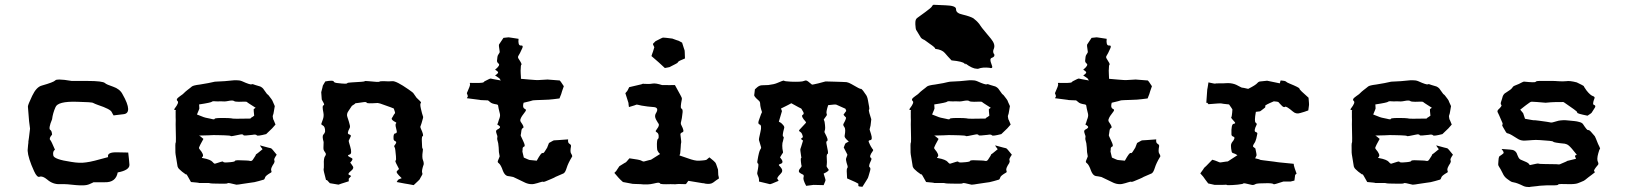

<svg xmlns="http://www.w3.org/2000/svg" viewBox="-20 -753 6636 783"><path d="M408.2 -414.1C402.3 -419.9 377.9 -422.9 335.9 -422.9H272.5C250 -426.8 233.4 -428.7 221.7 -428.7C212.9 -428.7 207 -427.7 205.1 -424.8C200.2 -419.9 182.6 -413.1 151.4 -404.3C135.7 -400.4 123 -386.7 111.3 -362.3C99.6 -337.9 93.8 -323.2 93.8 -318.4C95.7 -294.9 97.7 -274.4 98.6 -258.8C100.6 -243.2 101.6 -232.4 102.5 -228.5C98.6 -196.3 96.7 -178.7 95.7 -175.8V-170.9C94.7 -168.9 94.7 -159.2 92.8 -141.6V-137.7C93.8 -119.1 102.5 -90.8 119.1 -54.7C127 -37.1 134.8 -29.3 141.6 -32.2C149.4 -35.2 160.2 -31.2 172.9 -20.5C187.5 -7.8 205.1 -1 224.6 -2C243.2 -2.9 265.6 -1 291 2C300.8 2.9 309.6 2.9 316.4 2.9C329.1 2.9 337.9 1 344.7 -2C355.5 -6.8 360.4 -8.8 361.3 -9.8H407.2C437.5 -8.8 455.1 -22.5 460 -49.8C492.2 -55.7 507.8 -66.4 507.8 -80.1V-82C506.8 -97.7 504.9 -113.3 502.9 -130.9C502 -130.9 487.3 -130.9 459 -131.8C429.7 -132.8 417 -126 420.9 -112.3C378.9 -100.6 349.6 -92.8 331.1 -90.8C313.5 -87.9 293 -88.9 270.5 -92.8C223.6 -99.6 199.2 -108.4 197.3 -119.1C195.3 -130.9 197.3 -137.7 204.1 -142.6C194.3 -165 188.5 -178.7 184.6 -182.6C180.7 -186.5 183.6 -194.3 192.4 -204.1C191.4 -214.8 189.5 -220.7 184.6 -223.6C179.7 -226.6 181.6 -241.2 192.4 -266.6C194.3 -283.2 199.2 -299.8 206.1 -315.4C211.9 -332 241.2 -339.8 294.9 -337.9C334 -336.9 356.4 -335.9 360.4 -333C364.3 -331.1 370.1 -328.1 378.9 -325.2C414.1 -313.5 432.6 -303.7 435.5 -295.9C439.5 -289.1 441.4 -284.2 443.4 -282.2C442.4 -282.2 456.1 -284.2 482.4 -287.1C509.8 -289.1 509.8 -316.4 479.5 -369.1C472.7 -382.8 459 -393.6 441.4 -399.4C423.8 -405.3 412.1 -410.2 408.2 -414.1Z M966.8 -421.9C960 -424.8 952.1 -425.8 943.4 -425.8C938.5 -425.8 932.6 -425.8 925.8 -424.8C909.2 -422.9 886.7 -420.9 856.4 -419.9C854.5 -419.9 845.7 -418 829.1 -414.1C812.5 -411.1 801.8 -409.2 794.9 -408.2C777.3 -406.2 766.6 -403.3 762.7 -400.4C759.8 -397.5 752.9 -392.6 744.1 -385.7C740.2 -382.8 733.4 -377 725.6 -369.1C716.8 -362.3 710 -358.4 706.1 -354.5C700.2 -349.6 699.2 -344.7 704.1 -340.8C709 -336.9 705.1 -327.1 692.4 -310.5C691.4 -308.6 690.4 -307.6 690.4 -306.6C689.5 -305.7 690.4 -305.7 693.4 -304.7C697.3 -303.7 699.2 -302.7 696.3 -300.8V-275.4C697.3 -268.6 696.3 -258.8 696.3 -246.1C697.3 -196.3 698.2 -171.9 696.3 -170.9C695.3 -170.9 694.3 -157.2 695.3 -130.9C695.3 -128.9 696.3 -120.1 699.2 -104.5C702.1 -88.9 703.1 -78.1 704.1 -74.2C705.1 -71.3 707 -66.4 712.9 -61.5C717.8 -56.6 725.6 -49.8 737.3 -42H740.2C742.2 -41 747.1 -31.2 758.8 -10.7C780.3 -8.8 791 -7.8 792 -6.8H819.3C830.1 -6.8 835 -6.8 835.9 -5.9C836.9 -4.9 852.5 -3.9 883.8 -3.9C899.4 -3.9 907.2 -3.9 908.2 -5.9C909.2 -7.8 920.9 -5.9 943.4 0H946.3C950.2 0 957 -1 967.8 -2.9C981.4 -4.9 992.2 -6.8 1001 -7.8C1011.7 -8.8 1022.5 -10.7 1035.2 -14.6C1047.9 -18.6 1054.7 -20.5 1055.7 -20.5C1058.6 -21.5 1059.6 -25.4 1061.5 -30.3C1062.5 -34.2 1070.3 -41 1085.9 -49.8C1087.9 -51.8 1087.9 -53.7 1085.9 -58.6C1084 -63.5 1087.9 -73.2 1097.7 -87.9C1099.6 -91.8 1100.6 -95.7 1098.6 -99.6C1096.7 -103.5 1100.6 -110.4 1108.4 -122.1C1094.7 -139.6 1086.9 -148.4 1085 -148.4C1084 -148.4 1068.4 -152.3 1040 -160.2L1043 -155.3C1042 -156.2 1044.9 -152.3 1050.8 -144.5C1033.2 -129.9 1024.4 -123 1023.4 -123C1024.4 -122.1 1020.5 -115.2 1011.7 -102.5C1008.8 -97.7 1004.9 -95.7 1000 -96.7C995.1 -98.6 979.5 -98.6 950.2 -99.6C942.4 -99.6 938.5 -98.6 937.5 -95.7C936.5 -93.8 926.8 -91.8 908.2 -90.8C896.5 -89.8 890.6 -90.8 889.6 -93.8C888.7 -95.7 878.9 -92.8 858.4 -85.9C855.5 -84 851.6 -86.9 846.7 -92.8C841.8 -98.6 829.1 -104.5 806.6 -108.4C802.7 -108.4 801.8 -110.4 806.6 -114.3C810.5 -119.1 806.6 -129.9 793.9 -144.5C792 -146.5 791 -148.4 792 -152.3C793 -156.2 798.8 -167 809.6 -186.5L797.9 -196.3L792 -200.2C823.2 -201.2 842.8 -201.2 849.6 -202.1C855.5 -202.1 871.1 -202.1 895.5 -201.2C911.1 -200.2 919.9 -200.2 920.9 -198.2C921.9 -196.3 933.6 -199.2 958 -204.1C965.8 -206.1 971.7 -205.1 972.7 -202.1C973.6 -199.2 985.4 -200.2 1009.8 -203.1C1018.6 -205.1 1025.4 -204.1 1027.3 -201.2C1029.3 -198.2 1042 -200.2 1065.4 -206.1L1089.8 -229.5C1091.8 -231.4 1095.7 -236.3 1103.5 -245.1C1097.7 -259.8 1094.7 -266.6 1093.8 -267.6C1093.8 -268.6 1093.8 -270.5 1092.8 -274.4C1091.8 -278.3 1091.8 -281.2 1093.8 -285.2C1095.7 -288.1 1096.7 -299.8 1100.6 -320.3C1093.8 -335 1090.8 -341.8 1090.8 -342.8C1090.8 -343.8 1085.9 -350.6 1075.2 -364.3C1071.3 -368.2 1070.3 -369.1 1069.3 -369.1C1068.4 -370.1 1064.5 -376 1056.6 -386.7C1052.7 -393.6 1046.9 -397.5 1041 -400.4C1035.2 -402.3 1028.3 -404.3 1021.5 -406.2C1013.7 -409.2 1008.8 -411.1 1005.9 -409.2C1003.9 -407.2 990.2 -411.1 966.8 -421.9ZM908.2 -340.8C922.9 -343.8 931.6 -343.8 934.6 -340.8C937.5 -338.9 943.4 -337.9 954.1 -337.9C975.6 -338.9 986.3 -338.9 987.3 -336.9C988.3 -335 1000 -328.1 1022.5 -313.5C1016.6 -309.6 1013.7 -307.6 1014.6 -306.6C1014.6 -304.7 1014.6 -296.9 1016.6 -281.2C1010.7 -277.3 1007.8 -274.4 1006.8 -274.4C1006.8 -275.4 1004.9 -273.4 1001 -269.5C955.1 -268.6 930.7 -268.6 928.7 -269.5C926.8 -270.5 920.9 -270.5 910.2 -271.5C874 -272.5 856.4 -271.5 855.5 -268.6C855.5 -265.6 850.6 -265.6 839.8 -268.6C820.3 -272.5 811.5 -274.4 810.5 -275.4C809.6 -275.4 800.8 -279.3 783.2 -286.1C790 -301.8 793 -309.6 793 -310.5C793 -311.5 793 -316.4 792 -327.1C825.2 -332 841.8 -335.9 843.8 -337.9C845.7 -339.8 849.6 -340.8 858.4 -339.8C862.3 -338.9 870.1 -339.8 880.9 -339.8C890.6 -338.9 899.4 -338.9 908.2 -340.8Z M1357.4 -414.1C1347.7 -415 1341.8 -417 1340.8 -420.9C1339.8 -422.9 1336.9 -423.8 1331.1 -423.8C1325.2 -423.8 1317.4 -422.9 1306.6 -420.9C1299.8 -409.2 1295.9 -403.3 1295.9 -402.3C1296.9 -401.4 1293.9 -393.6 1290 -377C1291 -359.4 1292 -350.6 1292 -349.6C1291 -348.6 1293.9 -343.8 1299.8 -333C1302.7 -327.1 1302.7 -324.2 1298.8 -323.2C1294.9 -322.3 1294.9 -312.5 1298.8 -293.9C1300.8 -284.2 1299.8 -274.4 1296.9 -266.6C1293.9 -258.8 1292 -252.9 1291 -250C1289.1 -246.1 1291 -244.1 1296.9 -241.2C1302.7 -238.3 1306.6 -229.5 1305.7 -215.8C1304.7 -211.9 1302.7 -208 1298.8 -204.1C1294.9 -200.2 1294.9 -190.4 1299.8 -173.8C1298.8 -153.3 1298.8 -143.6 1299.8 -142.6C1299.8 -141.6 1301.8 -136.7 1307.6 -128.9C1309.6 -126 1309.6 -121.1 1305.7 -116.2C1301.8 -111.3 1299.8 -99.6 1300.8 -83C1300.8 -70.3 1300.8 -64.5 1299.8 -63.5C1298.8 -61.5 1301.8 -46.9 1309.6 -18.6H1313.5L1325.2 -5.9C1348.6 -2 1359.4 0 1360.4 0C1361.3 -1 1375 -4.9 1402.3 -13.7V-24.4C1403.3 -25.4 1406.2 -28.3 1412.1 -35.2C1412.1 -36.1 1409.2 -37.1 1403.3 -40C1398.4 -43 1401.4 -47.9 1412.1 -56.6C1420.9 -63.5 1422.9 -70.3 1418 -76.2C1414.1 -82 1411.1 -86.9 1408.2 -89.8C1418 -99.6 1419.9 -105.5 1414.1 -108.4C1408.2 -111.3 1404.3 -113.3 1400.4 -116.2C1397.5 -118.2 1399.4 -121.1 1406.2 -123C1413.1 -125 1414.1 -135.7 1408.2 -155.3C1404.3 -168.9 1401.4 -176.8 1402.3 -179.7C1403.3 -181.6 1406.2 -187.5 1410.2 -196.3C1412.1 -200.2 1410.2 -203.1 1403.3 -205.1C1396.5 -207 1397.5 -214.8 1405.3 -229.5C1407.2 -232.4 1408.2 -237.3 1406.2 -244.1C1404.3 -252 1401.4 -262.7 1396.5 -276.4C1393.6 -284.2 1395.5 -293 1401.4 -300.8L1415 -321.3C1424.8 -327.1 1429.7 -331.1 1429.7 -332C1430.7 -332 1440.4 -333 1459 -335.9C1469.7 -337.9 1474.6 -336.9 1475.6 -334C1476.6 -331.1 1491.2 -331.1 1520.5 -333C1523.4 -333 1534.2 -330.1 1551.8 -323.2C1569.3 -317.4 1581.1 -312.5 1585.9 -310.5C1590.8 -297.9 1591.8 -292 1590.8 -291C1589.8 -290 1587.9 -288.1 1585 -283.2C1583 -279.3 1581.1 -275.4 1578.1 -271.5C1575.2 -266.6 1581.1 -260.7 1594.7 -253.9C1596.7 -252.9 1596.7 -251 1593.8 -248C1591.8 -244.1 1593.8 -234.4 1597.7 -219.7C1599.6 -212.9 1596.7 -209 1591.8 -209C1585.9 -208 1584 -201.2 1585 -185.5C1585.9 -181.6 1587.9 -178.7 1592.8 -176.8C1597.7 -174.8 1596.7 -169.9 1589.8 -161.1C1586.9 -158.2 1586.9 -155.3 1589.8 -151.4C1591.8 -147.5 1592.8 -136.7 1594.7 -116.2C1595.7 -105.5 1595.7 -98.6 1592.8 -97.7C1590.8 -95.7 1595.7 -85 1607.4 -63.5C1604.5 -61.5 1601.6 -58.6 1598.6 -54.7C1594.7 -50.8 1601.6 -42 1618.2 -26.4C1609.4 -22.5 1605.5 -21.5 1604.5 -20.5C1603.5 -20.5 1601.6 -16.6 1597.7 -10.7C1625 -4.9 1641.6 -2.9 1645.5 -2C1649.4 -1 1656.2 0 1667 2C1683.6 -13.7 1691.4 -20.5 1691.4 -21.5C1691.4 -22.5 1695.3 -28.3 1702.1 -41C1703.1 -43 1703.1 -45.9 1701.2 -50.8C1700.2 -55.7 1702.1 -66.4 1708 -83V-86.9C1708 -90.8 1707 -94.7 1705.1 -99.6C1702.1 -105.5 1701.2 -118.2 1704.1 -136.7C1705.1 -143.6 1705.1 -146.5 1703.1 -147.5C1701.2 -147.5 1701.2 -159.2 1700.2 -181.6C1700.2 -192.4 1701.2 -197.3 1704.1 -198.2C1707 -199.2 1705.1 -210 1696.3 -228.5C1694.3 -232.4 1693.4 -236.3 1695.3 -239.3C1697.3 -243.2 1700.2 -253.9 1705.1 -271.5C1706.1 -274.4 1706.1 -277.3 1704.1 -281.2C1702.1 -285.2 1700.2 -294.9 1696.3 -310.5C1693.4 -323.2 1693.4 -331.1 1696.3 -333C1699.2 -335.9 1692.4 -341.8 1678.7 -354.5C1669.9 -367.2 1666 -373 1665 -374C1664.1 -375 1658.2 -379.9 1645.5 -388.7C1613.3 -411.1 1590.8 -422.9 1580.1 -421.9C1569.3 -420.9 1558.6 -420.9 1546.9 -421.9C1535.2 -421.9 1529.3 -421.9 1527.3 -419.9C1526.4 -418 1511.7 -418.9 1483.4 -421.9C1472.7 -422.9 1467.8 -422.9 1467.8 -421.9C1466.8 -419.9 1449.2 -418.9 1415 -417C1403.3 -416 1396.5 -416 1395.5 -413.1C1394.5 -411.1 1382.8 -411.1 1357.4 -414.1Z M2094.7 -594.7C2067.4 -598.6 2052.7 -601.6 2051.8 -600.6C2049.8 -600.6 2043.9 -599.6 2033.2 -598.6C2022.5 -583 2016.6 -574.2 2015.6 -572.3C2013.7 -571.3 2014.6 -561.5 2017.6 -543.9C2018.6 -540 2016.6 -536.1 2012.7 -531.2C2008.8 -526.4 2007.8 -518.6 2006.8 -504.9C2006.8 -501 2008.8 -497.1 2013.7 -493.2C2018.6 -489.3 2013.7 -480.5 1999 -468.8C2002 -466.8 2005.9 -464.8 2009.8 -460.9C2013.7 -457 2009.8 -452.1 1999 -445.3C2011.7 -437.5 2017.6 -432.6 2018.6 -431.6C2017.6 -431.6 2018.6 -429.7 2022.5 -424.8C1996.1 -429.7 1983.4 -431.6 1981.4 -432.6C1980.5 -433.6 1971.7 -429.7 1955.1 -420.9C1955.1 -419.9 1954.1 -418.9 1951.2 -417C1948.2 -415 1930.7 -414.1 1898.4 -415C1895.5 -415 1895.5 -414.1 1896.5 -410.2C1898.4 -407.2 1893.6 -394.5 1883.8 -373C1886.7 -366.2 1887.7 -362.3 1887.7 -361.3C1888.7 -360.4 1886.7 -357.4 1883.8 -352.5C1918 -347.7 1935.5 -345.7 1936.5 -345.7C1936.5 -344.7 1946.3 -344.7 1965.8 -343.8C1969.7 -344.7 1973.6 -341.8 1978.5 -336.9C1983.4 -332 1992.2 -329.1 2005.9 -327.1C2009.8 -326.2 2011.7 -324.2 2011.7 -320.3C2011.7 -316.4 2014.6 -305.7 2018.6 -289.1C2020.5 -282.2 2018.6 -273.4 2014.6 -264.6C2011.7 -254.9 2009.8 -248 2007.8 -245.1C2009.8 -244.1 2013.7 -242.2 2017.6 -238.3C2021.5 -234.4 2018.6 -229.5 2007.8 -224.6C2002.9 -221.7 2002 -217.8 2003.9 -211.9C2005.9 -207 2005.9 -203.1 2007.8 -200.2C2008.8 -197.3 2008.8 -194.3 2007.8 -190.4C2006.8 -186.5 2008.8 -179.7 2011.7 -168.9C2011.7 -168 2012.7 -163.1 2013.7 -151.4C2014.6 -139.6 2014.6 -133.8 2014.6 -132.8C2016.6 -122.1 2017.6 -117.2 2017.6 -116.2C2018.6 -116.2 2015.6 -110.4 2010.7 -97.7C2008.8 -93.8 2009.8 -89.8 2014.6 -86.9C2019.5 -83 2025.4 -73.2 2031.2 -55.7C2036.1 -43.9 2042 -37.1 2049.8 -35.2C2056.6 -34.2 2065.4 -33.2 2073.2 -31.2C2074.2 -30.3 2082 -27.3 2095.7 -20.5C2109.4 -13.7 2118.2 -9.8 2122.1 -7.8C2130.9 -3.9 2139.6 -2 2147.5 -2C2151.4 -2 2154.3 -2 2158.2 -2.9C2168.9 -5.9 2175.8 -6.8 2179.7 -8.8C2188.5 -11.7 2193.4 -12.7 2195.3 -11.7C2197.3 -9.8 2208 -14.6 2228.5 -23.4C2237.3 -27.3 2242.2 -29.3 2243.2 -30.3C2243.2 -31.2 2254.9 -35.2 2278.3 -45.9C2283.2 -48.8 2287.1 -55.7 2291 -68.4C2294.9 -81.1 2301.8 -95.7 2312.5 -113.3C2313.5 -114.3 2313.5 -114.3 2313.5 -116.2C2313.5 -118.2 2312.5 -122.1 2309.6 -126C2305.7 -130.9 2305.7 -141.6 2308.6 -156.2C2309.6 -161.1 2306.6 -164.1 2301.8 -167C2296.9 -169.9 2295.9 -175.8 2296.9 -184.6C2259.8 -181.6 2241.2 -180.7 2240.2 -180.7C2239.3 -181.6 2232.4 -177.7 2218.8 -169.9L2211.9 -152.3C2212.9 -152.3 2209 -147.5 2203.1 -137.7C2199.2 -130.9 2195.3 -127 2192.4 -128.9C2189.5 -130.9 2181.6 -121.1 2168.9 -97.7C2149.4 -99.6 2140.6 -100.6 2139.6 -100.6C2138.7 -100.6 2130.9 -103.5 2116.2 -110.4L2110.4 -134.8C2110.4 -135.7 2110.4 -138.7 2111.3 -144.5C2110.4 -150.4 2113.3 -153.3 2117.2 -155.3C2122.1 -156.2 2120.1 -164.1 2113.3 -178.7C2106.4 -193.4 2102.5 -201.2 2103.5 -202.1C2104.5 -203.1 2104.5 -209 2106.4 -220.7C2107.4 -226.6 2109.4 -229.5 2113.3 -231.4C2117.2 -233.4 2114.3 -241.2 2104.5 -254.9C2101.6 -258.8 2100.6 -263.7 2103.5 -269.5C2105.5 -275.4 2111.3 -284.2 2122.1 -297.9C2127 -303.7 2125 -307.6 2119.1 -309.6C2113.3 -312.5 2111.3 -320.3 2115.2 -334C2137.7 -338.9 2150.4 -342.8 2153.3 -343.8C2157.2 -344.7 2170.9 -344.7 2195.3 -345.7C2215.8 -346.7 2226.6 -346.7 2228.5 -347.7C2229.5 -347.7 2240.2 -348.6 2261.7 -351.6C2264.6 -358.4 2266.6 -365.2 2268.6 -369.1C2269.5 -374 2273.4 -384.8 2279.3 -401.4L2267.6 -418.9L2262.7 -424.8C2229.5 -427.7 2213.9 -428.7 2212.9 -428.7L2180.7 -426.8C2172.9 -425.8 2158.2 -426.8 2137.7 -428.7C2117.2 -430.7 2106.4 -431.6 2104.5 -431.6C2104.5 -434.6 2104.5 -441.4 2103.5 -453.1C2102.5 -463.9 2103.5 -469.7 2103.5 -470.7C2103.5 -482.4 2104.5 -488.3 2106.4 -489.3C2108.4 -491.2 2104.5 -499 2094.7 -513.7C2091.8 -517.6 2091.8 -522.5 2094.7 -526.4C2097.7 -530.3 2102.5 -540 2110.4 -557.6C2113.3 -564.5 2111.3 -568.4 2103.5 -567.4C2095.7 -567.4 2092.8 -576.2 2094.7 -594.7Z M2721.7 -595.7C2700.2 -598.6 2688.5 -599.6 2685.5 -599.6H2684.6C2683.6 -600.6 2673.8 -595.7 2653.3 -585L2643.6 -575.2C2641.6 -574.2 2643.6 -569.3 2648.4 -560.5C2643.6 -544.9 2641.6 -537.1 2640.6 -536.1C2639.6 -535.2 2639.6 -531.2 2636.7 -524.4C2651.4 -511.7 2661.1 -502.9 2666 -499C2669.9 -495.1 2677.7 -488.3 2691.4 -475.6C2704.1 -478.5 2710 -478.5 2710.9 -479.5C2711.9 -479.5 2718.8 -484.4 2733.4 -491.2C2740.2 -494.1 2744.1 -497.1 2745.1 -500C2746.1 -502.9 2755.9 -507.8 2773.4 -514.6C2772.5 -537.1 2772.5 -547.9 2771.5 -548.8C2771.5 -549.8 2767.6 -558.6 2761.7 -579.1C2752 -584 2748 -586.9 2747.1 -586.9C2746.1 -586.9 2737.3 -589.8 2721.7 -595.7ZM2679.7 -406.2C2664.1 -411.1 2650.4 -414.1 2640.6 -412.1C2630.9 -410.2 2620.1 -410.2 2606.4 -411.1C2602.5 -412.1 2598.6 -411.1 2595.7 -409.2C2592.8 -408.2 2576.2 -404.3 2545.9 -397.5C2541 -386.7 2538.1 -381.8 2537.1 -380.9L2530.3 -373L2543 -333C2543 -332 2543 -327.1 2544.9 -316.4C2564.5 -322.3 2574.2 -325.2 2575.2 -326.2C2576.2 -327.1 2584 -325.2 2596.7 -322.3C2613.3 -319.3 2629.9 -317.4 2645.5 -316.4C2661.1 -315.4 2665 -306.6 2654.3 -290C2650.4 -283.2 2650.4 -275.4 2655.3 -265.6C2661.1 -255.9 2664.1 -250 2666 -248C2668 -245.1 2667 -240.2 2664.1 -234.4C2660.2 -228.5 2657.2 -223.6 2654.3 -219.7C2653.3 -217.8 2654.3 -215.8 2659.2 -212.9C2664.1 -210 2667 -204.1 2666 -192.4C2666 -189.5 2665 -187.5 2662.1 -185.5C2660.2 -183.6 2658.2 -171.9 2659.2 -153.3C2659.2 -145.5 2660.2 -139.6 2663.1 -135.7C2665 -131.8 2668 -127.9 2671.9 -125L2634.8 -101.6C2633.8 -101.6 2625 -99.6 2607.4 -94.7C2603.5 -93.8 2600.6 -94.7 2595.7 -97.7C2591.8 -100.6 2575.2 -103.5 2546.9 -107.4C2538.1 -96.7 2533.2 -91.8 2532.2 -90.8C2532.2 -91.8 2523.4 -85.9 2505.9 -75.2L2494.1 -57.6C2495.1 -57.6 2492.2 -54.7 2485.4 -47.9C2500 -31.2 2507.8 -21.5 2509.8 -20.5C2510.7 -19.5 2514.6 -16.6 2520.5 -10.7C2543.9 -5.9 2555.7 -3.9 2556.6 -3.9C2557.6 -2.9 2569.3 -2.9 2592.8 -2C2598.6 -1 2605.5 -1 2611.3 -1C2620.1 -1 2627 -1 2632.8 -2C2641.6 -3.9 2650.4 -4.9 2656.2 -6.8C2665 -8.8 2670.9 -7.8 2671.9 -4.9C2671.9 -2 2686.5 -1 2714.8 -2C2728.5 -2 2735.4 -1 2737.3 -2C2739.3 -2.9 2752 -2.9 2775.4 -2C2777.3 -2 2779.3 -3.9 2782.2 -8.8L2787.1 -15.6C2823.2 -9.8 2842.8 -6.8 2845.7 -5.9C2847.7 -5.9 2851.6 -5.9 2857.4 -3.9C2870.1 -2 2880.9 -2.9 2888.7 -8.8C2896.5 -14.6 2904.3 -20.5 2912.1 -25.4C2910.2 -33.2 2910.2 -38.1 2909.2 -39.1L2908.2 -61.5C2902.3 -80.1 2898.4 -89.8 2896.5 -90.8C2895.5 -92.8 2887.7 -99.6 2873 -111.3C2866.2 -105.5 2862.3 -102.5 2861.3 -101.6C2860.4 -100.6 2851.6 -98.6 2831.1 -97.7C2819.3 -96.7 2803.7 -100.6 2785.2 -107.4C2766.6 -114.3 2754.9 -117.2 2751 -119.1C2752.9 -124 2753.9 -126 2753.9 -127C2753.9 -127.9 2754.9 -135.7 2755.9 -150.4C2756.8 -164.1 2756.8 -169.9 2757.8 -170.9C2758.8 -171.9 2757.8 -182.6 2754.9 -204.1C2753.9 -208 2757.8 -211.9 2763.7 -213.9C2769.5 -215.8 2767.6 -225.6 2758.8 -242.2C2755.9 -247.1 2755.9 -252 2757.8 -257.8C2759.8 -263.7 2761.7 -276.4 2763.7 -294.9C2764.6 -303.7 2762.7 -308.6 2758.8 -310.5C2754.9 -311.5 2755.9 -324.2 2760.7 -348.6C2761.7 -352.5 2758.8 -358.4 2754.9 -365.2C2751 -372.1 2744.1 -385.7 2732.4 -406.2H2723.6C2722.7 -406.2 2708 -405.3 2679.7 -406.2Z M3206.1 -419.9C3188.5 -420.9 3178.7 -421.9 3177.7 -423.8C3176.8 -425.8 3166 -421.9 3148.4 -414.1C3141.6 -411.1 3129.9 -408.2 3113.3 -406.2L3087.9 -405.3C3081.1 -405.3 3074.2 -402.3 3068.4 -397.5C3062.5 -392.6 3059.6 -389.6 3058.6 -388.7C3056.6 -375 3056.6 -367.2 3055.7 -365.2C3054.7 -362.3 3060.5 -354.5 3074.2 -342.8C3078.1 -339.8 3080.1 -335 3080.1 -329.1C3080.1 -323.2 3082 -312.5 3086.9 -297.9C3087.9 -295.9 3086.9 -293.9 3085.9 -292C3084 -290 3081.1 -279.3 3074.2 -260.7C3071.3 -252 3072.3 -247.1 3078.1 -245.1C3084 -244.1 3085.9 -233.4 3081.1 -214.8C3077.1 -196.3 3074.2 -185.5 3075.2 -181.6C3076.2 -177.7 3079.1 -168.9 3083 -155.3C3085 -151.4 3084 -147.5 3080.1 -142.6C3077.1 -137.7 3073.2 -124 3069.3 -99.6C3067.4 -91.8 3068.4 -86.9 3071.3 -85.9C3074.2 -85 3073.2 -73.2 3068.4 -49.8C3067.4 -45.9 3068.4 -41 3071.3 -35.2C3074.2 -29.3 3076.2 -21.5 3075.2 -12.7C3102.5 -5.9 3117.2 -2.9 3119.1 -2C3120.1 -1 3131.8 -4.9 3155.3 -15.6C3153.3 -18.6 3152.3 -21.5 3150.4 -23.4C3148.4 -26.4 3152.3 -33.2 3163.1 -43.9C3167 -47.9 3169.9 -51.8 3169.9 -56.6C3170.9 -61.5 3166 -69.3 3157.2 -78.1C3154.3 -81.1 3157.2 -83 3166 -85.9C3173.8 -89.8 3172.9 -97.7 3161.1 -111.3C3168 -123 3171.9 -128.9 3172.9 -129.9C3173.8 -130.9 3172.9 -135.7 3170.9 -146.5C3169.9 -154.3 3169.9 -163.1 3170.9 -169.9C3172.9 -175.8 3173.8 -180.7 3174.8 -185.5C3176.8 -192.4 3176.8 -195.3 3173.8 -196.3C3170.9 -197.3 3171.9 -209 3177.7 -229.5C3179.7 -234.4 3177.7 -239.3 3171.9 -245.1C3167 -251 3161.1 -254.9 3156.2 -256.8C3164.1 -284.2 3168.9 -298.8 3168.9 -299.8L3165 -310.5C3183.6 -319.3 3194.3 -325.2 3198.2 -327.1C3202.1 -329.1 3204.1 -330.1 3207 -332C3233.4 -317.4 3246.1 -310.5 3247.1 -310.5C3247.1 -311.5 3250 -306.6 3254.9 -297.9C3258.8 -292 3258.8 -287.1 3252.9 -284.2C3248 -281.2 3252 -271.5 3265.6 -256.8C3267.6 -253.9 3267.6 -252.9 3265.6 -251C3263.7 -249 3255.9 -240.2 3240.2 -223.6C3237.3 -220.7 3238.3 -217.8 3244.1 -214.8C3249 -211.9 3252 -205.1 3253.9 -196.3C3254.9 -193.4 3252.9 -191.4 3249 -189.5C3245.1 -187.5 3247.1 -184.6 3254.9 -179.7C3248 -158.2 3245.1 -146.5 3244.1 -145.5C3243.2 -144.5 3244.1 -134.8 3247.1 -116.2C3248 -111.3 3249 -109.4 3247.1 -108.4C3245.1 -108.4 3245.1 -98.6 3248 -80.1C3249 -78.1 3249 -77.1 3249 -75.2C3248 -73.2 3248 -72.3 3247.1 -71.3C3236.3 -59.6 3235.4 -52.7 3242.2 -47.9C3248 -43.9 3252 -42 3254.9 -41C3257.8 -39.1 3258.8 -35.2 3256.8 -29.3C3254.9 -23.4 3258.8 -11.7 3267.6 4.9C3287.1 2 3296.9 1 3297.9 1C3298.8 1 3312.5 1 3338.9 2C3344.7 -10.7 3346.7 -17.6 3346.7 -18.6C3346.7 -20.5 3343.8 -29.3 3338.9 -44.9C3355.5 -52.7 3362.3 -58.6 3358.4 -62.5C3354.5 -67.4 3353.5 -70.3 3352.5 -71.3C3350.6 -74.2 3350.6 -77.1 3351.6 -81.1C3352.5 -85.9 3352.5 -95.7 3351.6 -110.4C3350.6 -119.1 3352.5 -125 3355.5 -126C3358.4 -127 3356.4 -139.6 3350.6 -166C3348.6 -172.9 3350.6 -177.7 3353.5 -178.7C3357.4 -180.7 3354.5 -190.4 3344.7 -209C3341.8 -212.9 3341.8 -216.8 3343.8 -221.7C3345.7 -225.6 3345.7 -237.3 3342.8 -255.9C3341.8 -259.8 3340.8 -262.7 3339.8 -263.7C3337.9 -264.6 3342.8 -270.5 3350.6 -281.2C3352.5 -284.2 3352.5 -287.1 3350.6 -291C3349.6 -295.9 3351.6 -306.6 3357.4 -324.2C3377.9 -327.1 3388.7 -327.1 3390.6 -326.2C3392.6 -325.2 3404.3 -320.3 3427.7 -309.6C3429.7 -304.7 3431.6 -300.8 3430.7 -299.8C3429.7 -298.8 3425.8 -293.9 3419.9 -285.2C3423.8 -280.3 3426.8 -276.4 3429.7 -274.4C3431.6 -272.5 3428.7 -263.7 3419.9 -248C3418 -245.1 3418.9 -240.2 3423.8 -234.4C3427.7 -228.5 3427.7 -216.8 3424.8 -201.2C3423.8 -197.3 3424.8 -193.4 3427.7 -189.5C3430.7 -185.5 3435.5 -180.7 3441.4 -175.8C3433.6 -171.9 3428.7 -168.9 3427.7 -168C3426.8 -167 3424.8 -162.1 3420.9 -151.4C3429.7 -134.8 3434.6 -125 3435.5 -123C3436.5 -122.1 3434.6 -118.2 3430.7 -107.4C3429.7 -105.5 3429.7 -101.6 3430.7 -97.7C3431.6 -93.8 3432.6 -86.9 3436.5 -76.2C3437.5 -71.3 3436.5 -68.4 3434.6 -66.4C3432.6 -64.5 3432.6 -50.8 3434.6 -25.4C3452.1 -17.6 3463.9 -12.7 3467.8 -10.7C3470.7 -8.8 3474.6 -6.8 3480.5 -3.9V4.9C3481.4 7.8 3486.3 7.8 3497.1 8.8C3511.7 -14.6 3519.5 -26.4 3519.5 -27.3C3520.5 -28.3 3522.5 -37.1 3528.3 -56.6C3530.3 -63.5 3530.3 -68.4 3526.4 -71.3C3522.5 -73.2 3524.4 -83 3532.2 -98.6C3535.2 -104.5 3534.2 -108.4 3530.3 -110.4C3526.4 -113.3 3528.3 -122.1 3539.1 -136.7C3540 -138.7 3541 -139.6 3541 -140.6C3541 -142.6 3540 -143.6 3538.1 -145.5C3535.2 -149.4 3529.3 -158.2 3523.4 -172.9C3520.5 -178.7 3523.4 -180.7 3529.3 -181.6C3536.1 -182.6 3537.1 -190.4 3532.2 -206.1C3528.3 -217.8 3526.4 -224.6 3526.4 -225.6L3530.3 -241.2C3532.2 -256.8 3533.2 -264.6 3533.2 -266.6C3532.2 -268.6 3530.3 -276.4 3525.4 -292C3523.4 -299.8 3522.5 -304.7 3524.4 -306.6C3526.4 -307.6 3524.4 -320.3 3519.5 -344.7C3517.6 -355.5 3514.6 -363.3 3508.8 -370.1C3503.9 -377 3501 -380.9 3500 -382.8C3495.1 -388.7 3492.2 -391.6 3490.2 -390.6C3489.3 -389.6 3476.6 -395.5 3452.1 -410.2C3445.3 -414.1 3438.5 -417 3432.6 -418C3425.8 -418.9 3409.2 -418.9 3383.8 -419.9C3360.4 -420.9 3347.7 -420.9 3346.7 -420.9C3345.7 -420.9 3335.9 -418 3317.4 -413.1C3300.8 -409.2 3292 -407.2 3291 -408.2C3290 -409.2 3285.2 -413.1 3275.4 -420.9C3272.5 -422.9 3269.5 -424.8 3265.6 -424.8C3263.7 -424.8 3261.7 -423.8 3258.8 -422.9C3252.9 -419.9 3234.4 -418.9 3206.1 -419.9Z M3835.9 -731.4C3813.5 -732.4 3797.9 -733.4 3790 -733.4C3786.1 -733.4 3785.2 -733.4 3785.2 -732.4C3783.2 -731.4 3782.2 -730.5 3780.3 -726.6C3778.3 -722.7 3769.5 -715.8 3753.9 -704.1C3738.3 -692.4 3727.5 -684.6 3721.7 -680.7C3715.8 -676.8 3712.9 -670.9 3712.9 -660.2V-653.3C3713.9 -639.6 3714.8 -632.8 3715.8 -631.8C3726.6 -613.3 3733.4 -602.5 3735.4 -599.6C3737.3 -596.7 3741.2 -593.8 3748 -590.8C3748 -591.8 3755.9 -585.9 3770.5 -575.2C3786.1 -564.5 3794.9 -557.6 3793.9 -553.7C3812.5 -551.8 3825.2 -545.9 3833 -537.1C3840.8 -528.3 3849.6 -517.6 3860.4 -506.8C3891.6 -503.9 3909.2 -499 3913.1 -494.1C3917 -489.3 3918 -489.3 3917 -494.1C3936.5 -479.5 3952.1 -472.7 3962.9 -472.7C3965.8 -472.7 3967.8 -471.7 3969.7 -472.7C3981.4 -477.5 3997.1 -478.5 4014.6 -476.6C4027.3 -472.7 4029.3 -477.5 4023.4 -491.2C4017.6 -505.9 4017.6 -513.7 4023.4 -516.6C4031.2 -519.5 4035.2 -522.5 4035.2 -527.3C4036.1 -529.3 4035.2 -531.2 4033.2 -533.2C4029.3 -539.1 4029.3 -546.9 4033.2 -554.7C4038.1 -567.4 4033.2 -580.1 4021.5 -594.7C4008.8 -609.4 4002.9 -617.2 4002 -618.2C3987.3 -635.7 3979.5 -645.5 3977.5 -649.4C3975.6 -652.3 3974.6 -654.3 3973.6 -655.3C3965.8 -665 3957 -672.9 3949.2 -678.7C3940.4 -683.6 3926.8 -688.5 3906.2 -693.4C3887.7 -697.3 3878.9 -704.1 3878.9 -714.8C3879.9 -725.6 3864.3 -730.5 3835.9 -731.4ZM3964.8 -421.9C3958 -424.8 3950.2 -425.8 3941.4 -425.8C3936.5 -425.8 3930.7 -425.8 3923.8 -424.8C3907.2 -422.9 3884.8 -420.9 3854.5 -419.9C3852.5 -419.9 3843.8 -418 3827.1 -414.1C3810.5 -411.1 3799.8 -409.2 3793 -408.2C3775.4 -406.2 3764.6 -403.3 3760.7 -400.4C3757.8 -397.5 3751 -392.6 3742.2 -385.7C3738.3 -382.8 3731.4 -377 3723.6 -369.1C3714.8 -362.3 3708 -358.4 3704.1 -354.5C3698.2 -349.6 3697.3 -344.7 3702.1 -340.8C3707 -336.9 3703.1 -327.1 3690.4 -310.5C3689.5 -308.6 3688.5 -307.6 3688.5 -306.6C3687.5 -305.7 3688.5 -305.7 3691.4 -304.7C3695.3 -303.7 3697.3 -302.7 3694.3 -300.8V-275.4C3695.3 -268.6 3694.3 -258.8 3694.3 -246.1C3695.3 -196.3 3696.3 -171.9 3694.3 -170.9C3693.4 -170.9 3692.4 -157.2 3693.4 -130.9C3693.4 -128.9 3694.3 -120.1 3697.3 -104.5C3700.2 -88.9 3701.2 -78.1 3702.1 -74.2C3703.1 -71.3 3705.1 -66.4 3710.9 -61.5C3715.8 -56.6 3723.6 -49.8 3735.4 -42H3738.3C3740.2 -41 3745.1 -31.2 3756.8 -10.7C3778.3 -8.8 3789.1 -7.8 3790 -6.8H3817.4C3828.1 -6.8 3833 -6.8 3834 -5.9C3835 -4.9 3850.6 -3.9 3881.8 -3.9C3897.5 -3.9 3905.3 -3.9 3906.2 -5.9C3907.2 -7.8 3918.9 -5.9 3941.4 0H3944.3C3948.2 0 3955.1 -1 3965.8 -2.9C3979.5 -4.9 3990.2 -6.8 3999 -7.8C4009.8 -8.8 4020.5 -10.7 4033.2 -14.6C4045.9 -18.6 4052.7 -20.5 4053.7 -20.5C4056.6 -21.5 4057.6 -25.4 4059.6 -30.3C4060.5 -34.2 4068.4 -41 4084 -49.8C4085.9 -51.8 4085.9 -53.7 4084 -58.6C4082 -63.5 4085.9 -73.2 4095.7 -87.9C4097.7 -91.8 4098.6 -95.7 4096.7 -99.6C4094.7 -103.5 4098.6 -110.4 4106.4 -122.1C4092.8 -139.6 4085 -148.4 4083 -148.4C4082 -148.4 4066.4 -152.3 4038.1 -160.2L4041 -155.3C4040 -156.2 4043 -152.3 4048.8 -144.5C4031.2 -129.9 4022.5 -123 4021.5 -123C4022.5 -122.1 4018.6 -115.2 4009.8 -102.5C4006.8 -97.7 4002.9 -95.7 3998 -96.7C3993.2 -98.6 3977.5 -98.6 3948.2 -99.6C3940.4 -99.6 3936.5 -98.6 3935.5 -95.7C3934.6 -93.8 3924.8 -91.8 3906.2 -90.8C3894.5 -89.8 3888.7 -90.8 3887.7 -93.8C3886.7 -95.7 3877 -92.8 3856.4 -85.9C3853.5 -84 3849.6 -86.9 3844.7 -92.8C3839.8 -98.6 3827.1 -104.5 3804.7 -108.4C3800.8 -108.4 3799.8 -110.4 3804.7 -114.3C3808.6 -119.1 3804.7 -129.9 3792 -144.5C3790 -146.5 3789.1 -148.4 3790 -152.3C3791 -156.2 3796.9 -167 3807.6 -186.5L3795.9 -196.3L3790 -200.2C3821.3 -201.2 3840.8 -201.2 3847.7 -202.1C3853.5 -202.1 3869.1 -202.1 3893.6 -201.2C3909.2 -200.2 3918 -200.2 3918.9 -198.2C3919.9 -196.3 3931.6 -199.2 3956.1 -204.1C3963.9 -206.1 3969.7 -205.1 3970.7 -202.1C3971.7 -199.2 3983.4 -200.2 4007.8 -203.1C4016.6 -205.1 4023.4 -204.1 4025.4 -201.2C4027.3 -198.2 4040 -200.2 4063.5 -206.1L4087.9 -229.5C4089.8 -231.4 4093.8 -236.3 4101.6 -245.1C4095.7 -259.8 4092.8 -266.6 4091.8 -267.6C4091.8 -268.6 4091.8 -270.5 4090.8 -274.4C4089.8 -278.3 4089.8 -281.2 4091.8 -285.2C4093.8 -288.1 4094.7 -299.8 4098.6 -320.3C4091.8 -335 4088.9 -341.8 4088.9 -342.8C4088.9 -343.8 4084 -350.6 4073.2 -364.3C4069.3 -368.2 4068.4 -369.1 4067.4 -369.1C4066.4 -370.1 4062.5 -376 4054.7 -386.7C4050.8 -393.6 4044.9 -397.5 4039.1 -400.4C4033.2 -402.3 4026.4 -404.3 4019.5 -406.2C4011.7 -409.2 4006.8 -411.1 4003.9 -409.2C4002 -407.2 3988.3 -411.1 3964.8 -421.9ZM3906.2 -340.8C3920.9 -343.8 3929.7 -343.8 3932.6 -340.8C3935.5 -338.9 3941.4 -337.9 3952.1 -337.9C3973.6 -338.9 3984.4 -338.9 3985.4 -336.9C3986.3 -335 3998 -328.1 4020.5 -313.5C4014.6 -309.6 4011.7 -307.6 4012.7 -306.6C4012.7 -304.7 4012.7 -296.9 4014.6 -281.2C4008.8 -277.3 4005.9 -274.4 4004.9 -274.4C4004.9 -275.4 4002.9 -273.4 3999 -269.5C3953.1 -268.6 3928.7 -268.6 3926.8 -269.5C3924.8 -270.5 3918.9 -270.5 3908.2 -271.5C3872.1 -272.5 3854.5 -271.5 3853.5 -268.6C3853.5 -265.6 3848.6 -265.6 3837.9 -268.6C3818.4 -272.5 3809.6 -274.4 3808.6 -275.4C3807.6 -275.4 3798.8 -279.3 3781.2 -286.1C3788.1 -301.8 3791 -309.6 3791 -310.5C3791 -311.5 3791 -316.4 3790 -327.1C3823.2 -332 3839.8 -335.9 3841.8 -337.9C3843.8 -339.8 3847.7 -340.8 3856.4 -339.8C3860.4 -338.9 3868.2 -339.8 3878.9 -339.8C3888.7 -338.9 3897.5 -338.9 3906.2 -340.8Z M4493.2 -594.7C4465.8 -598.6 4451.2 -601.6 4450.2 -600.6C4448.2 -600.6 4442.4 -599.6 4431.6 -598.6C4420.9 -583 4415 -574.2 4414.1 -572.3C4412.1 -571.3 4413.1 -561.5 4416 -543.9C4417 -540 4415 -536.1 4411.1 -531.2C4407.2 -526.4 4406.2 -518.6 4405.3 -504.9C4405.3 -501 4407.2 -497.1 4412.1 -493.2C4417 -489.3 4412.1 -480.5 4397.5 -468.8C4400.4 -466.8 4404.3 -464.8 4408.2 -460.9C4412.1 -457 4408.2 -452.1 4397.5 -445.3C4410.2 -437.5 4416 -432.6 4417 -431.6C4416 -431.6 4417 -429.7 4420.9 -424.8C4394.5 -429.7 4381.8 -431.6 4379.9 -432.6C4378.9 -433.6 4370.1 -429.7 4353.5 -420.9C4353.5 -419.9 4352.5 -418.9 4349.6 -417C4346.7 -415 4329.1 -414.1 4296.9 -415C4293.9 -415 4293.9 -414.1 4294.9 -410.2C4296.9 -407.2 4292 -394.5 4282.2 -373C4285.2 -366.2 4286.1 -362.3 4286.1 -361.3C4287.1 -360.4 4285.2 -357.4 4282.2 -352.5C4316.4 -347.7 4334 -345.7 4335 -345.7C4335 -344.7 4344.7 -344.7 4364.3 -343.8C4368.2 -344.7 4372.1 -341.8 4377 -336.9C4381.8 -332 4390.6 -329.1 4404.3 -327.1C4408.2 -326.2 4410.2 -324.2 4410.2 -320.3C4410.2 -316.4 4413.1 -305.7 4417 -289.1C4418.9 -282.2 4417 -273.4 4413.1 -264.6C4410.2 -254.9 4408.2 -248 4406.2 -245.1C4408.2 -244.1 4412.1 -242.2 4416 -238.3C4419.9 -234.4 4417 -229.5 4406.2 -224.6C4401.4 -221.7 4400.4 -217.8 4402.3 -211.9C4404.3 -207 4404.3 -203.1 4406.2 -200.2C4407.2 -197.3 4407.2 -194.3 4406.2 -190.4C4405.3 -186.5 4407.2 -179.7 4410.2 -168.9C4410.2 -168 4411.1 -163.1 4412.1 -151.4C4413.1 -139.6 4413.1 -133.8 4413.1 -132.8C4415 -122.1 4416 -117.2 4416 -116.2C4417 -116.2 4414.1 -110.4 4409.2 -97.7C4407.2 -93.8 4408.2 -89.8 4413.1 -86.9C4418 -83 4423.8 -73.2 4429.7 -55.7C4434.6 -43.9 4440.4 -37.1 4448.2 -35.2C4455.1 -34.2 4463.9 -33.2 4471.7 -31.2C4472.7 -30.3 4480.5 -27.3 4494.1 -20.5C4507.8 -13.7 4516.6 -9.8 4520.5 -7.8C4529.3 -3.9 4538.1 -2 4545.9 -2C4549.8 -2 4552.7 -2 4556.6 -2.9C4567.4 -5.9 4574.2 -6.8 4578.1 -8.8C4586.9 -11.7 4591.8 -12.7 4593.8 -11.7C4595.7 -9.8 4606.4 -14.6 4627 -23.4C4635.7 -27.3 4640.6 -29.3 4641.6 -30.3C4641.6 -31.2 4653.3 -35.2 4676.8 -45.9C4681.6 -48.8 4685.5 -55.7 4689.5 -68.4C4693.4 -81.1 4700.2 -95.7 4710.9 -113.3C4711.9 -114.3 4711.9 -114.3 4711.9 -116.2C4711.9 -118.2 4710.9 -122.1 4708 -126C4704.1 -130.9 4704.1 -141.6 4707 -156.2C4708 -161.1 4705.1 -164.1 4700.2 -167C4695.3 -169.9 4694.3 -175.8 4695.3 -184.6C4658.2 -181.6 4639.6 -180.7 4638.7 -180.7C4637.7 -181.6 4630.9 -177.7 4617.2 -169.9L4610.4 -152.3C4611.3 -152.3 4607.4 -147.5 4601.6 -137.7C4597.7 -130.9 4593.8 -127 4590.8 -128.9C4587.9 -130.9 4580.1 -121.1 4567.4 -97.7C4547.9 -99.6 4539.1 -100.6 4538.1 -100.6C4537.1 -100.6 4529.3 -103.5 4514.6 -110.4L4508.8 -134.8C4508.8 -135.7 4508.8 -138.7 4509.8 -144.5C4508.8 -150.4 4511.7 -153.3 4515.6 -155.3C4520.5 -156.2 4518.6 -164.1 4511.7 -178.7C4504.9 -193.4 4501 -201.2 4502 -202.1C4502.9 -203.1 4502.9 -209 4504.9 -220.7C4505.9 -226.6 4507.8 -229.5 4511.7 -231.4C4515.6 -233.4 4512.7 -241.2 4502.9 -254.9C4500 -258.8 4499 -263.7 4502 -269.5C4503.9 -275.4 4509.8 -284.2 4520.5 -297.9C4525.4 -303.7 4523.4 -307.6 4517.6 -309.6C4511.7 -312.5 4509.8 -320.3 4513.7 -334C4536.1 -338.9 4548.8 -342.8 4551.8 -343.8C4555.7 -344.7 4569.3 -344.7 4593.8 -345.7C4614.3 -346.7 4625 -346.7 4627 -347.7C4627.9 -347.7 4638.7 -348.6 4660.2 -351.6C4663.1 -358.4 4665 -365.2 4667 -369.1C4668 -374 4671.9 -384.8 4677.7 -401.4L4666 -418.9L4661.1 -424.8C4627.9 -427.7 4612.3 -428.7 4611.3 -428.7L4579.1 -426.8C4571.3 -425.8 4556.6 -426.8 4536.1 -428.7C4515.6 -430.7 4504.9 -431.6 4502.9 -431.6C4502.9 -434.6 4502.9 -441.4 4502 -453.1C4501 -463.9 4502 -469.7 4502 -470.7C4502 -482.4 4502.9 -488.3 4504.9 -489.3C4506.8 -491.2 4502.9 -499 4493.2 -513.7C4490.2 -517.6 4490.2 -522.5 4493.2 -526.4C4496.1 -530.3 4501 -540 4508.8 -557.6C4511.7 -564.5 4509.8 -568.4 4502 -567.4C4494.1 -567.4 4491.2 -576.2 4493.2 -594.7Z M5239.3 -412.1C5231.4 -415 5226.6 -418 5223.6 -420.9C5220.7 -422.9 5214.8 -423.8 5204.1 -424.8C5202.1 -424.8 5202.1 -423.8 5201.2 -420.9C5200.2 -417 5200.2 -415 5199.2 -413.1C5165 -419.9 5148.4 -423.8 5147.5 -423.8C5146.5 -423.8 5137.7 -422.9 5120.1 -420.9C5116.2 -420.9 5111.3 -418.9 5107.4 -414.1C5103.5 -409.2 5091.8 -401.4 5070.3 -390.6C5054.7 -394.5 5046.9 -395.5 5045.9 -395.5C5044.9 -394.5 5037.1 -399.4 5021.5 -407.2C5012.7 -411.1 5001 -414.1 4987.3 -414.1C4972.7 -413.1 4963.9 -413.1 4960 -413.1C4944.3 -413.1 4937.5 -413.1 4936.5 -412.1C4935.5 -411.1 4925.8 -413.1 4908.2 -417C4905.3 -399.4 4904.3 -389.6 4903.3 -387.7C4903.3 -385.7 4902.3 -368.2 4899.4 -333C4902.3 -335 4903.3 -334 4904.3 -333C4905.3 -332 4906.2 -331.1 4908.2 -328.1C4942.4 -331.1 4959 -332 4960.9 -331.1C4962.9 -330.1 4973.6 -329.1 4992.2 -327.1C5001 -314.5 5005.9 -307.6 5005.9 -306.6L5004.9 -293C5003.9 -282.2 5002.9 -276.4 5001 -274.4C5000 -272.5 5004.9 -266.6 5015.6 -254.9C5018.6 -251 5017.6 -249 5010.7 -248C5003.9 -247.1 5001 -232.4 5002 -205.1C5002 -200.2 5004.9 -197.3 5010.7 -195.3C5016.6 -193.4 5015.6 -185.5 5003.9 -171.9C5002 -168.9 5000 -165 5000 -158.2C5000 -152.3 5001 -143.6 5002.9 -134.8C5003.9 -130.9 5005.9 -128.9 5010.7 -127.9C5014.6 -127 5020.5 -124 5026.4 -120.1C5001 -103.5 4988.3 -95.7 4987.3 -94.7C4986.3 -94.7 4976.6 -93.8 4959 -90.8C4955.1 -89.8 4950.2 -91.8 4944.3 -94.7C4938.5 -97.7 4930.7 -99.6 4923.8 -101.6C4902.3 -79.1 4891.6 -68.4 4890.6 -68.4C4890.6 -67.4 4885.7 -60.5 4875 -45.9C4885.7 -34.2 4890.6 -28.3 4890.6 -27.3C4890.6 -26.4 4896.5 -19.5 4907.2 -4.9L4933.6 1H4963.9C4976.6 0 4983.4 0 4985.4 2H4990.2C4997.1 2 5009.8 2 5027.3 0C5042 -2 5049.8 -2.9 5050.8 -4.9C5050.8 -6.8 5061.5 -4.9 5085 1C5089.8 2 5094.7 1 5099.6 -2C5103.5 -4.9 5120.1 -5.9 5149.4 -5.9C5165 -5.9 5172.9 -3.9 5173.8 -2C5173.8 0 5187.5 -3.9 5213.9 -12.7H5243.2L5258.8 -16.6C5260.7 -30.3 5261.7 -38.1 5261.7 -39.1C5261.7 -40 5263.7 -42 5267.6 -44.9C5260.7 -63.5 5257.8 -73.2 5257.8 -74.2C5256.8 -75.2 5256.8 -78.1 5255.9 -85C5221.7 -88.9 5202.1 -89.8 5197.3 -90.8C5192.4 -91.8 5185.5 -91.8 5175.8 -93.8C5137.7 -98.6 5118.2 -100.6 5118.2 -101.6C5118.2 -102.5 5112.3 -104.5 5098.6 -107.4C5102.5 -115.2 5104.5 -119.1 5104.5 -120.1C5104.5 -121.1 5103.5 -130.9 5099.6 -147.5C5095.7 -150.4 5092.8 -152.3 5090.8 -154.3C5088.9 -156.2 5089.8 -160.2 5094.7 -168C5098.6 -172.9 5101.6 -180.7 5103.5 -188.5L5107.4 -207C5108.4 -210.9 5106.4 -212.9 5100.6 -214.8C5094.7 -216.8 5095.7 -226.6 5104.5 -244.1C5106.4 -247.1 5104.5 -250 5100.6 -252.9C5096.7 -255.9 5096.7 -270.5 5101.6 -296.9C5110.4 -297.9 5116.2 -298.8 5117.2 -298.8C5118.2 -297.9 5124 -302.7 5136.7 -312.5C5139.6 -314.5 5141.6 -317.4 5139.6 -320.3C5137.7 -323.2 5149.4 -329.1 5174.8 -339.8C5186.5 -338.9 5192.4 -337.9 5193.4 -336.9C5194.3 -335.9 5198.2 -331.1 5206.1 -323.2C5211.9 -316.4 5217.8 -314.5 5220.7 -317.4C5223.6 -320.3 5234.4 -313.5 5252.9 -297.9C5260.7 -291 5270.5 -288.1 5282.2 -292C5293.9 -294.9 5304.7 -298.8 5315.4 -302.7L5318.4 -325.2C5318.4 -326.2 5318.4 -335.9 5316.4 -354.5C5292 -376 5279.3 -387.7 5279.3 -391.6C5279.3 -394.5 5265.6 -401.4 5239.3 -412.1Z M5763.7 -421.9C5756.8 -424.8 5749 -425.8 5740.2 -425.8C5735.4 -425.8 5729.5 -425.8 5722.7 -424.8C5706.1 -422.9 5683.6 -420.9 5653.3 -419.9C5651.4 -419.9 5642.6 -418 5626 -414.1C5609.4 -411.1 5598.6 -409.2 5591.8 -408.2C5574.2 -406.2 5563.5 -403.3 5559.6 -400.4C5556.6 -397.5 5549.8 -392.6 5541 -385.7C5537.1 -382.8 5530.3 -377 5522.5 -369.1C5513.7 -362.3 5506.8 -358.4 5502.9 -354.5C5497.1 -349.6 5496.1 -344.7 5501 -340.8C5505.9 -336.9 5502 -327.1 5489.3 -310.5C5488.3 -308.6 5487.3 -307.6 5487.3 -306.6C5486.3 -305.7 5487.3 -305.7 5490.2 -304.7C5494.1 -303.7 5496.1 -302.7 5493.2 -300.8V-275.4C5494.1 -268.6 5493.2 -258.8 5493.2 -246.1C5494.1 -196.3 5495.1 -171.9 5493.2 -170.9C5492.2 -170.9 5491.2 -157.2 5492.2 -130.9C5492.2 -128.9 5493.2 -120.1 5496.1 -104.5C5499 -88.9 5500 -78.1 5501 -74.2C5502 -71.3 5503.9 -66.4 5509.8 -61.5C5514.6 -56.6 5522.5 -49.8 5534.2 -42H5537.1C5539.1 -41 5543.9 -31.2 5555.7 -10.7C5577.1 -8.8 5587.9 -7.8 5588.9 -6.8H5616.2C5627 -6.8 5631.8 -6.8 5632.8 -5.9C5633.8 -4.9 5649.4 -3.9 5680.7 -3.9C5696.3 -3.9 5704.1 -3.9 5705.1 -5.9C5706.1 -7.8 5717.8 -5.9 5740.2 0H5743.2C5747.1 0 5753.9 -1 5764.6 -2.9C5778.3 -4.9 5789.1 -6.8 5797.9 -7.8C5808.6 -8.8 5819.3 -10.7 5832 -14.6C5844.7 -18.6 5851.6 -20.5 5852.5 -20.5C5855.5 -21.5 5856.4 -25.4 5858.4 -30.3C5859.4 -34.2 5867.2 -41 5882.8 -49.8C5884.8 -51.8 5884.8 -53.7 5882.8 -58.6C5880.9 -63.5 5884.8 -73.2 5894.5 -87.9C5896.5 -91.8 5897.5 -95.7 5895.5 -99.6C5893.6 -103.5 5897.5 -110.4 5905.3 -122.1C5891.6 -139.6 5883.8 -148.4 5881.8 -148.4C5880.9 -148.4 5865.2 -152.3 5836.9 -160.2L5839.8 -155.3C5838.9 -156.2 5841.8 -152.3 5847.7 -144.5C5830.1 -129.9 5821.3 -123 5820.3 -123C5821.3 -122.1 5817.4 -115.2 5808.6 -102.5C5805.7 -97.7 5801.8 -95.7 5796.9 -96.7C5792 -98.6 5776.4 -98.6 5747.1 -99.6C5739.3 -99.6 5735.4 -98.6 5734.4 -95.7C5733.4 -93.8 5723.6 -91.8 5705.1 -90.8C5693.4 -89.8 5687.5 -90.8 5686.5 -93.8C5685.5 -95.7 5675.8 -92.8 5655.3 -85.9C5652.3 -84 5648.4 -86.9 5643.6 -92.8C5638.7 -98.6 5626 -104.5 5603.5 -108.4C5599.6 -108.4 5598.6 -110.4 5603.5 -114.3C5607.4 -119.1 5603.5 -129.9 5590.8 -144.5C5588.9 -146.5 5587.9 -148.4 5588.9 -152.3C5589.8 -156.2 5595.7 -167 5606.4 -186.5L5594.7 -196.3L5588.9 -200.2C5620.1 -201.2 5639.6 -201.2 5646.5 -202.1C5652.3 -202.1 5668 -202.1 5692.4 -201.2C5708 -200.2 5716.8 -200.2 5717.8 -198.2C5718.8 -196.3 5730.5 -199.2 5754.9 -204.1C5762.7 -206.1 5768.6 -205.1 5769.5 -202.1C5770.5 -199.2 5782.2 -200.2 5806.6 -203.1C5815.4 -205.1 5822.3 -204.1 5824.2 -201.2C5826.2 -198.2 5838.9 -200.2 5862.3 -206.1L5886.7 -229.5C5888.7 -231.4 5892.6 -236.3 5900.4 -245.1C5894.5 -259.8 5891.6 -266.6 5890.6 -267.6C5890.6 -268.6 5890.6 -270.5 5889.6 -274.4C5888.7 -278.3 5888.7 -281.2 5890.6 -285.2C5892.6 -288.1 5893.6 -299.8 5897.5 -320.3C5890.6 -335 5887.7 -341.8 5887.7 -342.8C5887.7 -343.8 5882.8 -350.6 5872.1 -364.3C5868.2 -368.2 5867.2 -369.1 5866.2 -369.1C5865.2 -370.1 5861.3 -376 5853.5 -386.7C5849.6 -393.6 5843.8 -397.5 5837.9 -400.4C5832 -402.3 5825.2 -404.3 5818.4 -406.2C5810.5 -409.2 5805.7 -411.1 5802.7 -409.2C5800.8 -407.2 5787.1 -411.1 5763.7 -421.9ZM5705.1 -340.8C5719.7 -343.8 5728.5 -343.8 5731.4 -340.8C5734.4 -338.9 5740.2 -337.9 5751 -337.9C5772.5 -338.9 5783.2 -338.9 5784.2 -336.9C5785.2 -335 5796.9 -328.1 5819.3 -313.5C5813.5 -309.6 5810.5 -307.6 5811.5 -306.6C5811.5 -304.7 5811.5 -296.9 5813.5 -281.2C5807.6 -277.3 5804.7 -274.4 5803.7 -274.4C5803.7 -275.4 5801.8 -273.4 5797.9 -269.5C5752 -268.6 5727.5 -268.6 5725.6 -269.5C5723.6 -270.5 5717.8 -270.5 5707 -271.5C5670.9 -272.5 5653.3 -271.5 5652.3 -268.6C5652.3 -265.6 5647.5 -265.6 5636.7 -268.6C5617.2 -272.5 5608.4 -274.4 5607.4 -275.4C5606.4 -275.4 5597.7 -279.3 5580.1 -286.1C5586.9 -301.8 5589.8 -309.6 5589.8 -310.5C5589.8 -311.5 5589.8 -316.4 5588.9 -327.1C5622.1 -332 5638.7 -335.9 5640.6 -337.9C5642.6 -339.8 5646.5 -340.8 5655.3 -339.8C5659.2 -338.9 5667 -339.8 5677.7 -339.8C5687.5 -338.9 5696.3 -338.9 5705.1 -340.8Z M6410.2 -417C6391.6 -421.9 6376 -423.8 6367.2 -421.9C6357.4 -420.9 6346.7 -420.9 6333 -421.9C6327.1 -422.9 6316.4 -422.9 6301.8 -422.9H6291H6259.8C6249 -422.9 6244.1 -421.9 6242.2 -418.9C6240.2 -417 6225.6 -417 6198.2 -419.9C6194.3 -420.9 6189.5 -418.9 6184.6 -416C6180.7 -413.1 6170.9 -409.2 6156.2 -403.3C6153.3 -402.3 6150.4 -400.4 6147.5 -395.5C6144.5 -390.6 6135.7 -383.8 6121.1 -375C6115.2 -372.1 6111.3 -367.2 6108.4 -360.4C6106.4 -353.5 6104.5 -345.7 6101.6 -337.9C6099.6 -332 6099.6 -328.1 6102.5 -325.2C6105.5 -323.2 6101.6 -316.4 6089.8 -305.7C6087.9 -303.7 6086.9 -301.8 6086.9 -298.8C6086.9 -296.9 6086.9 -295.9 6087.9 -294.9C6089.8 -291 6095.7 -279.3 6104.5 -257.8C6108.4 -250 6109.4 -245.1 6106.4 -244.1C6104.5 -243.2 6109.4 -233.4 6121.1 -214.8C6123 -210.9 6127 -209 6132.8 -208C6138.7 -206.1 6150.4 -199.2 6167 -188.5C6176.8 -181.6 6187.5 -178.7 6200.2 -179.7C6211.9 -180.7 6221.7 -180.7 6227.5 -181.6C6237.3 -182.6 6248 -182.6 6261.7 -181.6C6275.4 -180.7 6288.1 -179.7 6298.8 -178.7C6307.6 -177.7 6313.5 -176.8 6314.5 -174.8C6315.4 -172.9 6330.1 -169.9 6361.3 -167C6366.2 -166 6372.1 -164.1 6377.9 -159.2C6383.8 -154.3 6394.5 -142.6 6410.2 -122.1C6409.2 -121.1 6407.2 -120.1 6404.3 -119.1C6401.4 -118.2 6403.3 -114.3 6407.2 -105.5C6383.8 -99.6 6372.1 -96.7 6371.1 -96.7C6371.1 -95.7 6362.3 -91.8 6345.7 -85C6340.8 -82 6335.9 -82 6331.1 -83C6326.2 -84 6309.6 -83 6281.2 -84C6263.7 -84 6254.9 -85 6253.9 -85.9C6252.9 -86.9 6242.2 -85 6220.7 -80.1C6218.8 -79.1 6216.8 -81.1 6214.8 -85C6211.9 -88.9 6202.1 -93.8 6184.6 -100.6C6178.7 -102.5 6174.8 -106.4 6171.9 -112.3C6168.9 -118.2 6167 -124 6165 -128.9C6163.1 -132.8 6159.2 -136.7 6154.3 -139.6C6149.4 -142.6 6132.8 -143.6 6103.5 -145.5C6111.3 -135.7 6114.3 -129.9 6110.4 -127C6107.4 -124 6101.6 -120.1 6095.7 -116.2C6093.8 -115.2 6092.8 -112.3 6091.8 -107.4C6090.8 -101.6 6090.8 -93.8 6089.8 -83C6089.8 -80.1 6090.8 -76.2 6093.8 -72.3C6096.7 -68.4 6101.6 -59.6 6108.4 -45.9C6111.3 -39.1 6116.2 -31.2 6125 -24.4C6132.8 -18.6 6137.7 -15.6 6138.7 -14.6C6142.6 -11.7 6147.5 -9.8 6155.3 -8.8C6162.1 -7.8 6175.8 -2.9 6193.4 5.9C6200.2 8.8 6208 9.8 6215.8 9.8C6217.8 9.8 6218.8 9.8 6221.7 8.8C6233.4 7.8 6242.2 6.8 6249 5.9C6259.8 3.9 6272.5 3.9 6287.1 2.9H6317.4C6328.1 2.9 6334 2 6335 -1C6335.9 -2.9 6351.6 -2.9 6383.8 -2C6399.4 -2 6410.2 -3.9 6415 -5.9C6419.9 -7.8 6427.7 -10.7 6438.5 -15.6C6439.5 -15.6 6446.3 -20.5 6458 -30.3C6469.7 -39.1 6476.6 -43.9 6478.5 -45.9C6484.4 -48.8 6485.4 -51.8 6481.4 -54.7C6478.5 -57.6 6484.4 -66.4 6497.1 -81.1C6499 -84 6499 -87.9 6496.1 -93.8C6493.2 -99.6 6493.2 -111.3 6498 -127.9C6501 -138.7 6502.9 -144.5 6504.9 -145.5C6505.9 -146.5 6505.9 -146.5 6504.9 -147.5C6504.9 -150.4 6502 -156.2 6497.1 -166C6489.3 -185.5 6485.4 -195.3 6484.4 -196.3C6485.4 -196.3 6479.5 -202.1 6468.8 -214.8C6463.9 -220.7 6459 -223.6 6456.1 -222.7C6453.1 -221.7 6446.3 -230.5 6435.5 -247.1C6432.6 -251 6427.7 -253.9 6418.9 -255.9C6410.2 -258.8 6395.5 -259.8 6376 -261.7C6360.4 -263.7 6346.7 -262.7 6335.9 -260.7C6326.2 -257.8 6318.4 -255.9 6311.5 -253.9C6306.6 -252.9 6303.7 -252.9 6301.8 -253.9C6299.8 -254.9 6284.2 -256.8 6256.8 -260.7C6243.2 -262.7 6237.3 -262.7 6236.3 -262.7C6235.4 -261.7 6222.7 -264.6 6199.2 -268.6L6192.4 -289.1C6193.4 -290 6188.5 -294.9 6179.7 -305.7C6190.4 -314.5 6197.3 -319.3 6198.2 -320.3C6200.2 -321.3 6205.1 -326.2 6216.8 -334C6221.7 -337.9 6226.6 -338.9 6231.4 -337.9C6235.4 -337.9 6252 -336.9 6283.2 -334C6286.1 -334 6293 -335 6304.7 -335.9C6316.4 -336.9 6332 -336.9 6352.5 -336.9H6355.5C6357.4 -336.9 6371.1 -326.2 6398.4 -307.6C6407.2 -300.8 6413.1 -296.9 6412.1 -293.9C6411.1 -291 6424.8 -287.1 6454.1 -281.2C6465.8 -289.1 6470.7 -292 6470.7 -293L6484.4 -314.5C6487.3 -320.3 6486.3 -323.2 6480.5 -325.2C6475.6 -326.2 6475.6 -335 6482.4 -351.6C6484.4 -355.5 6482.4 -359.4 6475.6 -361.3C6469.7 -363.3 6460.9 -370.1 6450.2 -383.8C6442.4 -394.5 6438.5 -401.4 6438.5 -402.3C6437.5 -403.3 6428.7 -408.2 6410.2 -417Z"/></svg>

Font: Hermetico
Style: Regular
Weight: 400
Version: Version 1.0